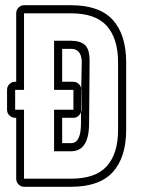

<svg xmlns="http://www.w3.org/2000/svg" viewBox="-20 -715 580 735"><path d="M463 -218Q463 -113 412 -56.5Q361 0 252 0H72Q60 0 51 -9Q42 -18 42 -31V-264H38Q25 -264 16 -273Q7 -282 7 -295V-371Q7 -384 16 -393Q25 -402 38 -402H42V-664Q42 -677 51 -686Q60 -695 72 -695H252Q361 -695 412 -638.5Q463 -582 463 -476ZM432 -476Q432 -567 389 -615.5Q346 -664 252 -664H72V-371H38V-295H72V-31H252Q346 -31 389 -79Q432 -127 432 -218ZM187 -295H261V-371H187V-559H252Q287 -559 305 -543Q323 -527 323 -482L321 -243Q321 -136 252 -136H187ZM261 -402Q272 -402 280.5 -394.5Q289 -387 291 -376V-377L293 -482Q290 -528 252 -528H218V-402ZM218 -167H252Q290 -167 290 -243V-286Q287 -277 279.5 -270.5Q272 -264 261 -264H218ZM292 -371Q292 -375 291 -376L290 -286Q292 -292 292 -295Z"/></svg>

Font: Lichte PostBus
Style: Regular
Weight: 400
Designer: Peter Wiegel
Version: Version 1.001